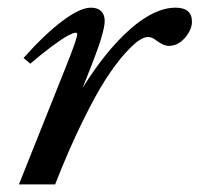

<svg xmlns="http://www.w3.org/2000/svg" viewBox="-20 -485 525 505"><path d="M29.8 0 154.8 -313Q183.1 -383.8 183.1 -395.5Q183.1 -398.9 178.2 -398.9Q172.9 -398.9 158.7 -391.4Q144.5 -383.8 117.9 -364.3Q91.3 -344.7 59.6 -317.4L42 -332.5Q95.2 -392.6 142.6 -428.7Q189.9 -464.8 219.2 -464.8Q236.8 -464.8 246.1 -455.6Q255.4 -446.3 255.4 -429.7Q255.4 -401.4 220.7 -313L197.3 -253.9Q258.8 -352.5 322.8 -408.7Q386.7 -464.8 441.9 -464.8Q484.9 -464.8 484.9 -427.7Q484.9 -407.2 466.6 -385.7Q448.2 -364.3 423.8 -364.3Q410.6 -364.3 390.6 -378.9Q380.4 -387.7 368.7 -387.7Q359.9 -387.7 346.2 -379.2Q332.5 -370.6 308.8 -344.5Q285.2 -318.4 258.8 -277.8Q232.4 -237.3 196.8 -164.8Q161.1 -92.3 125 0Z"/></svg>

Font: Elstob 6pt Medium
Style: Italic
Weight: 500
Italic angle: -20°
Designer: Peter S. Baker
Version: Version 1.015